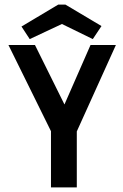

<svg xmlns="http://www.w3.org/2000/svg" viewBox="-20 -820 540 840"><path d="M203 0V-246L17 -623H133L262 -363L376 -623H487L316 -245V0ZM110 -649 74 -704 235 -800H266L424 -706L386 -649L251 -715Z"/></svg>

Font: Ligconsolata
Style: Bold
Weight: 700
Monospace: yes
Designer: Raph Levien, Cyreal, Brenton Simpson
Foundry: Raph Levien, Cyreal, Google
Version: Version 3.001; ttfautohint (v1.8.2.53-6de2)